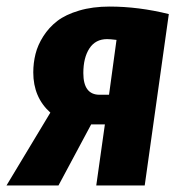

<svg xmlns="http://www.w3.org/2000/svg" viewBox="-57 -568 543 588"><path d="M278.8 -547.9Q367.2 -547.9 460 -524.9L386.2 0H237.8L264.2 -187H222.2L122.1 0H-37.1L97.2 -223.1Q44.9 -270 44.9 -346.2Q44.9 -375.5 51.8 -402.8Q58.6 -430.2 75.7 -457Q92.8 -483.9 118.4 -503.7Q144 -523.4 185.3 -535.6Q226.6 -547.9 278.8 -547.9ZM271 -448.2Q235.4 -448.2 216.8 -419.7Q198.2 -391.1 198.2 -344.2Q198.2 -277.8 248 -277.8H276.9L299.8 -445.8Q280.3 -448.2 271 -448.2Z"/></svg>

Font: Fira Sans Compressed
Style: Bold Italic
Weight: 700
Width: 3
Italic angle: -8°
Designer: Carrois Corporate & Edenspiekermann AG
Foundry: Carrois Corporate GbR & Edenspiekermann AG
Version: Version 4.203;PS 004.203;hotconv 1.0.88;makeotf.lib2.5.64775